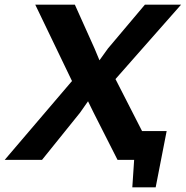

<svg xmlns="http://www.w3.org/2000/svg" viewBox="-61 -682 792 819"><path d="M246.1 -336.4 89.4 -662.1H258.3L342.3 -475.1L363.3 -424.8L399.4 -475.1L557.1 -662.1H711.4L431.6 -344.7L544.9 -123H649.9L603 117.2H503.4L511.2 0H440.4L338.4 -201.2L314.5 -250L280.3 -201.2L118.2 0H-41Z"/></svg>

Font: PT Astra Sans
Style: Bold Italic
Weight: 700
Italic angle: -16°
Designer: A.Korolkova, I. Chaeva
Foundry: ParaType Ltd
Version: Version 1.002W